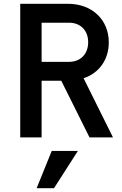

<svg xmlns="http://www.w3.org/2000/svg" viewBox="-20 -720 640 1006"><path d="M198 -396V-601H342C402 -601 442 -560 442 -499C442 -437 402 -396 342 -396ZM86 0H198V-297H301L449 0H572L418 -310C499 -337 550 -407 550 -498C550 -617 462 -700 337 -700H86ZM388 71H251L172 266H263Z"/></svg>

Font: CommitMono
Style: 600Regular
Weight: 600
Monospace: yes
Designer: Eigil Nikolajsen
Foundry: Eigil Nikolajsen
Version: Version 1.143